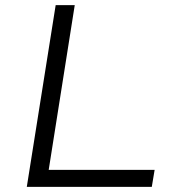

<svg xmlns="http://www.w3.org/2000/svg" viewBox="-20 -725 681 745"><path d="M84 0 196 -705H270L169 -66H580L569 0Z"/></svg>

Font: Nunito Sans 7pt SemiExpanded Light
Style: Italic
Weight: 300
Width: 6
Italic angle: -9°
Designer: Vernon Adams
Foundry: Vernon Adams
Version: Version 3.101;gftools[0.9.27]